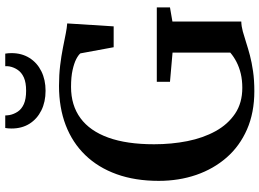

<svg xmlns="http://www.w3.org/2000/svg" viewBox="-152 -850 1013 750"><g transform="rotate(-90 355.0 -475.5)"><path d="M373.5 11Q289.5 11 224.2 -17.5Q159 -46 114.2 -97.2Q69.5 -148.5 46.2 -216.2Q23 -284 23 -362.5Q23 -454.5 49 -526.8Q75 -599 123.5 -649.2Q172 -699.5 240.5 -725.8Q309 -752 394 -752Q437 -752 474 -747.5Q511 -743 542.2 -736.8Q573.5 -730.5 597.5 -725.8Q621.5 -721 638 -720L626.5 -538.5H545L521 -668.5Q514.5 -676.5 498.5 -684.8Q482.5 -693 455.8 -699Q429 -705 390 -705Q318 -705 268 -668.2Q218 -631.5 192 -559.5Q166 -487.5 166 -380.5Q166 -312.5 178.2 -250.8Q190.5 -189 217 -140.8Q243.5 -92.5 285.5 -64.2Q327.5 -36 386.5 -36Q416.5 -36 441.8 -42Q467 -48 487.8 -58.8Q508.5 -69.5 524 -83V-308.5L410 -318.5V-370H700.5V-318.5L645.5 -309V-40Q626.5 -39.5 606.5 -34Q586.5 -28.5 563.5 -21Q540.5 -13.5 513 -6.2Q485.5 1 451 6Q416.5 11 373.5 11ZM375 -804.5Q331.5 -804.5 298.2 -821Q265 -837.5 246.2 -867.2Q227.5 -897 227.5 -937.5Q227.5 -944 228 -950Q228.5 -956 229.5 -962H278.5Q278.5 -958.5 279 -954.2Q279.5 -950 280 -945.5Q283.5 -928 293.5 -913Q303.5 -898 323.2 -889.2Q343 -880.5 375 -880.5Q407 -880.5 426.5 -889.2Q446 -898 456.2 -912.8Q466.5 -927.5 470 -945.5Q471 -950 471 -954.2Q471 -958.5 471 -962H520Q521 -956 521.5 -950.2Q522 -944.5 522 -937.5Q522 -897.5 503.2 -867.5Q484.5 -837.5 451.2 -821Q418 -804.5 375 -804.5Z"/></g></svg>

Font: Merriweather 60pt SemiBold
Style: Regular
Weight: 600
Version: Version 2.100